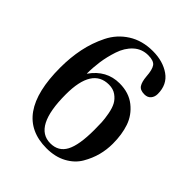

<svg xmlns="http://www.w3.org/2000/svg" viewBox="-201 -826 957 957"><g transform="rotate(45 278.0 -347.0)"><path d="M165 -246Q165 -19 283 -19Q340 -19 365.5 -67Q391 -115 391 -221Q391 -252 390 -274.5Q389 -297 383 -329.5Q377 -362 366 -382.5Q355 -403 334 -418Q313 -433 283 -433Q165 -433 165 -246ZM505 -238Q505 -196 494.5 -156Q484 -116 461 -76.5Q438 -37 393 -12.5Q348 12 287 12Q51 12 51 -321Q51 -392 64 -455.5Q77 -519 106 -577.5Q135 -636 190 -671Q245 -706 320 -706Q391 -706 439.5 -672Q488 -638 488 -572Q488 -551 476 -537Q464 -523 442 -523Q412 -523 400.5 -540.5Q389 -558 386 -594Q383 -639 370 -657Q357 -675 318 -675Q273 -675 241 -645.5Q209 -616 193.5 -569Q178 -522 172 -479Q166 -436 166 -394H165H167Q224 -475 316 -475Q382 -475 426 -440Q470 -405 487.5 -354Q505 -303 505 -238Z"/></g></svg>

Font: Justus
Style: Roman
Weight: 500
Version: Version 001.001